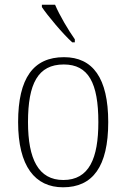

<svg xmlns="http://www.w3.org/2000/svg" viewBox="-20 -786 537 816"><path d="M287 -606H298V-619C271 -657 233 -721 214 -766H158V-756C181 -721 247 -642 287 -606ZM248 10C374 10 440 -78 440 -267C440 -455 374 -543 252 -543C122 -543 57 -454 57 -267C57 -79 129 10 248 10ZM249 -21C144 -21 99 -109 99 -267C99 -430 141 -512 251 -512C356 -512 398 -433 398 -267C398 -113 359 -21 249 -21Z"/></svg>

Font: Noto Serif Devanagari SemiCondensed ExtraLight
Style: Regular
Weight: 200
Width: 4
Designer: Universal Thirst, Indian Type Foundry and the Monotype Design Team
Foundry: Monotype Imaging Inc.
Version: Version 2.004